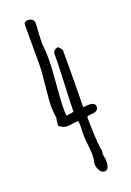

<svg xmlns="http://www.w3.org/2000/svg" viewBox="-149 -807 600 880"><g transform="rotate(-20 151.5 -367.0)"><path d="M170 -29V-32Q175 -52 175 -68Q175 -86 172 -117Q168 -146 168 -166V-188Q169 -197 169 -209Q169 -220 167 -240L141 -237Q121 -234 112 -234Q93 -234 73 -250Q73 -271 78 -289Q73 -314 73 -345Q73 -374 81 -448Q88 -512 88 -549V-734Q88 -747 95 -750Q100 -753 107 -753Q120 -753 128.5 -746.5Q137 -740 137 -729Q137 -707 135 -690L133 -651V-642Q132 -638 132 -633Q132 -625 134 -615V-611Q137 -586 137 -558Q137 -509 130 -431Q123 -353 123 -304Q123 -297 125 -281Q148 -283 161 -287Q161 -323 166 -428Q170 -512 170 -566Q170 -576 178.5 -582.5Q187 -589 196 -589L212 -571V-523Q212 -393 210 -291Q211 -291 213.5 -291.5Q216 -292 222 -292Q229 -293 239 -293Q269 -293 269 -272Q269 -248 229 -248Q212 -248 212 -239Q212 -197 215 -141.5Q218 -86 223 -76Q221 -68 221 -57Q221 -44 225 -37V-19Q225 -3 219.5 8Q214 19 202 19Q188 19 179 4Q170 -11 170 -29Z"/></g></svg>

Font: Amatic SC
Style: Bold
Weight: 700
Designer: Multiple Designers
Foundry: Vernon Adams
Version: Version 2.505